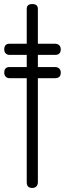

<svg xmlns="http://www.w3.org/2000/svg" viewBox="-20 -715 320 948"><path d="M139 213Q112 213 112 185Q112 120 112 34.5Q112 -51 112 -146Q112 -241 112 -336.5Q112 -432 112 -518.5Q112 -605 112 -671Q112 -695 139 -695Q167 -695 167 -671V185Q167 197 160 205Q153 213 139 213ZM280 -471Q280 -444 252 -444Q198 -444 168 -444Q138 -444 124 -444Q110 -444 103.5 -444Q97 -444 91 -444Q85 -444 71 -444Q57 -444 27 -444Q16 -444 8.5 -451Q1 -458 1 -471Q1 -499 27 -499H252Q264 -499 272 -492Q280 -485 280 -471ZM280 -356Q280 -329 252 -329Q198 -329 168 -329Q138 -329 124 -329Q110 -329 103.5 -329Q97 -329 91 -329Q85 -329 71 -329Q57 -329 27 -329Q16 -329 8.5 -336Q1 -343 1 -356Q1 -384 27 -384H252Q264 -384 272 -377Q280 -370 280 -356Z"/></svg>

Font: Agu Display
Style: Regular
Weight: 400
Designer: Oluwaseun Badejo
Version: Version 1.103